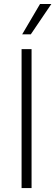

<svg xmlns="http://www.w3.org/2000/svg" viewBox="-20 -957 281 977"><path d="M140.6 0H89.8V-707H140.6ZM183.6 -936.5H241.2L136.7 -782.2H92.8Z"/></svg>

Font: Pretendard Std ExtraLight
Style: Regular
Weight: 200
Designer: Base glyphs from Inter by Rasmus Andersson; Hangeul glyphs from Noto Sans CJK(Source Han Sans) by Jang Soo-young and Kan
Foundry: Kil Hyung-jin
Version: Version 1.309